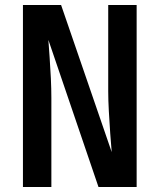

<svg xmlns="http://www.w3.org/2000/svg" viewBox="-20 -750 640 770"><path d="M72 0V-730H225L428 -140Q425 -172 422 -215.5Q419 -259 416.5 -304Q414 -349 414 -384V-730H528V0H375L174 -590Q176 -561 179 -520Q182 -479 184 -436Q186 -393 186 -357V0Z"/></svg>

Font: JetBrains Mono NL
Style: Bold
Weight: 700
Monospace: yes
Designer: Philipp Nurullin, Konstantin Bulenkov
Foundry: JetBrains
Version: Version 2.305; ttfautohint (v1.8.4.7-5d5b)